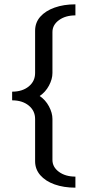

<svg xmlns="http://www.w3.org/2000/svg" viewBox="-20 -722 390 886"><path d="M328 144Q274 144 232 129Q190 114 166 86.5Q142 59 142 22V-173Q142 -211 112.5 -235Q83 -259 36 -259V-299Q83 -299 112.5 -323Q142 -347 142 -385V-580Q142 -618 166 -645Q190 -672 232 -687Q274 -702 328 -702V-651Q282 -651 252 -629Q222 -607 222 -574V-385Q222 -357 206 -327Q190 -297 163 -279Q190 -261 206 -231Q222 -201 222 -173V16Q222 49 252 71Q282 93 328 93Z"/></svg>

Font: Wittgenstein Medium
Style: Regular
Weight: 500
Designer: Jörg Drees
Foundry: Jörg Drees
Version: Version 1.500